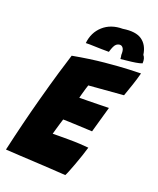

<svg xmlns="http://www.w3.org/2000/svg" viewBox="-172 -961 874 1062"><g transform="rotate(20 265.0 -429.5)"><path d="M343 7Q296.5 4 250.2 1.2Q204 -1.5 157.5 -4Q115 -6 71.8 -8.5Q28.5 -11 -13.5 -13.5Q6 -100 25.8 -179.8Q45.5 -259.5 64.5 -329.5Q93.5 -437 116.2 -513.5Q139 -590 150.5 -625.5Q251 -644 335.5 -652Q420 -660 475.2 -662.2Q530.5 -664.5 544.5 -664.5Q535 -628.5 523.2 -593.2Q511.5 -558 497.5 -519L293 -502.5Q290.5 -496 285.5 -479.2Q280.5 -462.5 275.8 -445.2Q271 -428 269.5 -421.5Q289 -421.5 321.8 -422Q354.5 -422.5 388 -423.2Q421.5 -424 443 -424.5L399.5 -271Q391.5 -271.5 367 -272.5Q342.5 -273.5 313 -275Q283.5 -276.5 259.2 -277.2Q235 -278 227 -278Q224.5 -270.5 218.8 -251.5Q213 -232.5 207.5 -213Q202 -193.5 199.5 -184Q205 -184.5 233.8 -184.5Q262.5 -184.5 293.5 -184.5Q328 -184.5 359.8 -182.8Q391.5 -181 411 -179Q404.5 -156.5 394.8 -127.5Q385 -98.5 374.5 -70Q364 -41.5 355.5 -20.5Q347 0.5 343 7ZM200 -718Q206.5 -782 251 -822Q295.5 -862 365.5 -862Q439 -873.5 476.2 -847.5Q513.5 -821.5 521.5 -765.5Q535.5 -750 533.5 -720Q520 -714.5 496.8 -710.8Q473.5 -707 449.8 -704.8Q426 -702.5 410 -700.5Q409.5 -707 409 -712.5Q408.5 -718 407 -723Q408 -749 402 -759.8Q396 -770.5 387 -773Q374.5 -776 361.2 -766.5Q348 -757 336.5 -716Q289 -716 253.5 -717.5Q218 -719 200 -718Z"/></g></svg>

Font: Grandstander ExtraBold
Style: Italic
Weight: 800
Italic angle: -15°
Designer: Tyler Finck
Foundry: Etcetera Type Co
Version: Version 1.200; ttfautohint (v1.8.3)